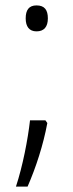

<svg xmlns="http://www.w3.org/2000/svg" viewBox="-20 -626 271 710"><path d="M115 -510C143 -510 157 -527 157 -558C157 -589 145 -606 115 -606C87 -606 75 -589 75 -558C75 -528 88 -510 115 -510ZM148 -181H91C83 -110 64 -12 39 64H82C113 -7 140 -90 155 -171Z"/></svg>

Font: Noto Sans Malayalam UI Condensed Light
Style: Regular
Weight: 300
Width: 3
Designer: Jelle Bosma - Monotype Design Team
Foundry: Monotype Imaging Inc.
Version: Version 2.104